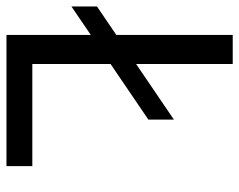

<svg xmlns="http://www.w3.org/2000/svg" viewBox="-93 -647 740 594"><g transform="rotate(90 277.0 -350.0)"><path d="M88 -700H178V-80H494V0H88ZM0 -280 350 -518V-439L0 -201Z"/></g></svg>

Font: Moderustic
Style: Regular
Weight: 400
Designer: Tural Alisoy
Foundry: TAFT Foundry
Version: Version 2.120